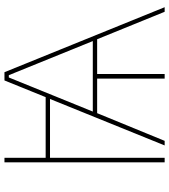

<svg xmlns="http://www.w3.org/2000/svg" viewBox="30 -770 740 839"><g transform="rotate(-90 399.5 -350.0)"><path d="M184 0H204L325 -295H476V0H496V-295H648L768 0H788L504 -700H468L395 -520H130V-700H110V0H130V-501H387ZM332 -314 481 -681H491L640 -314Z"/></g></svg>

Font: Fixel Text Thin
Style: Regular
Weight: 100
Width: 4
Designer: AlfaBravo + MacPaw
Foundry: Kyrylo Tkachov, Marchela Mozhyna, Serhii Makarenko, Maria Weinstein, Zakhar Kryvoshyya
Version: Version 1.211